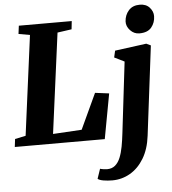

<svg xmlns="http://www.w3.org/2000/svg" viewBox="-66 -867 1062 1184"><g transform="rotate(-5 464.5 -275.0)"><path d="M-0.5 0 5.5 -49 72 -63 153 -680 83 -692.5 89.5 -743H417L411.5 -692.5L323.5 -680L241.5 -59.5L419.5 -70L521.5 -289.5L608 -278.5L556.5 0ZM821.5 2.5Q811.5 84.5 777 141.5Q742.5 198.5 691.5 228Q640.5 257.5 581.5 257.5Q552.5 257.5 527 253.2Q501.5 249 491 240L511.5 179.5Q518.5 182 532 184Q545.5 186 555 186Q585 186 604.8 169.2Q624.5 152.5 636.5 123.2Q648.5 94 655.8 55.2Q663 16.5 668 -27.5L720 -466L658 -496.5L667.5 -538L862.5 -564L890 -551ZM826 -631Q793.5 -631 769.8 -656.2Q746 -681.5 747.5 -712Q750 -751.5 774.5 -779.2Q799 -807 843.5 -807Q882.5 -807 904.2 -782.5Q926 -758 925.5 -729Q925 -689 901.2 -660Q877.5 -631 826 -631Z"/></g></svg>

Font: Merriweather 28pt Black
Style: Italic
Weight: 900
Italic angle: -7.8°
Version: Version 2.101